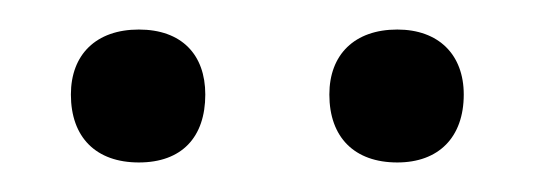

<svg xmlns="http://www.w3.org/2000/svg" viewBox="-20 -583 362 130"><path d="M74 -473C103 -473 119 -490 119 -519C119 -546 103 -563 74 -563C45 -563 28 -546 28 -519C28 -490 45 -473 74 -473ZM249 -473C277 -473 294 -490 294 -519C294 -546 277 -563 249 -563C220 -563 203 -546 203 -519C203 -490 220 -473 249 -473Z"/></svg>

Font: Cormorant Infant Book
Style: Regular
Weight: 500
Designer: Christian Thalmann (Catharsis Fonts)
Version: Version 1.000;PS 002.000;hotconv 1.0.88;makeotf.lib2.5.64775